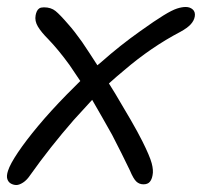

<svg xmlns="http://www.w3.org/2000/svg" viewBox="-27 -517 579 550"><path d="M20 13Q12 13 4.5 9Q-3 5 -6 -4Q-9 -13 -4 -28Q2 -47 24.5 -80.5Q47 -114 82.5 -156.5Q118 -199 164 -246Q183 -265 203 -285Q187 -309 172 -331Q140 -375 111 -405Q91 -425 81.5 -441Q72 -457 75 -473Q76 -479 78.5 -484.5Q81 -490 85.5 -493Q90 -496 99 -496Q119 -496 132 -485.5Q145 -475 169 -447Q186 -428 208 -397Q229 -366 252 -330Q258 -335 264 -340Q317 -387 375 -428Q417 -458 441.5 -473Q466 -488 480 -492.5Q494 -497 505 -497Q517 -497 525 -490Q533 -483 531 -470Q529 -458 519.5 -447.5Q510 -437 490 -426Q406 -382 329 -316Q306 -297 285 -278Q294 -263 303 -249Q327 -209 347.5 -173.5Q368 -138 381 -112Q402 -70 407.5 -49.5Q413 -29 410 -15Q408 -3 402 4Q396 11 384 11Q372 11 363.5 3Q355 -5 345 -29Q322 -77 294 -131Q266 -181 237 -231Q210 -202 184 -173Q116 -95 60 -16Q50 -1 39 6Q28 13 20 13Z"/></svg>

Font: Shantell Sans Light Light
Style: Italic
Weight: 300
Italic angle: -11°
Version: Version 1.008;[ac192a2d6]